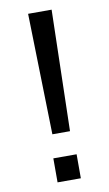

<svg xmlns="http://www.w3.org/2000/svg" viewBox="-81 -730 440 772"><g transform="rotate(-10 139.0 -344.0)"><path d="M187 -688 175 -194H103L91 -688ZM185 0H90V-98H185Z"/></g></svg>

Font: Libra Sans
Style: Regular
Weight: 400
Foundry: Context Ltd
Version: Version 1.002